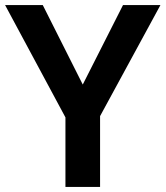

<svg xmlns="http://www.w3.org/2000/svg" viewBox="-20 -734 650 754"><path d="M305 -402 463 -714H610L373 -278V0H237V-273L0 -714H148Z"/></svg>

Font: Noto Sans Oriya SemiBold
Style: Regular
Weight: 600
Version: Version 2.003